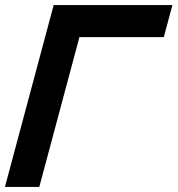

<svg xmlns="http://www.w3.org/2000/svg" viewBox="-46 -740 703 760"><path d="M-26.5 0H109.5L268.4 -593H602.4L636.5 -720H166.5Z"/></svg>

Font: Manrope
Style: ExtraBoldItalic
Weight: 800
Italic angle: -15°
Designer: Mikhail Sharanda
Foundry: Mikhail Sharanda
Version: Version 4.502;hotconv 1.0.109;makeotfexe 2.5.65596